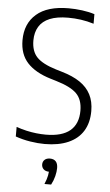

<svg xmlns="http://www.w3.org/2000/svg" viewBox="-63 -790 609 1060"><g transform="rotate(5 241.0 -260.0)"><path d="M206.5 9Q169 9 126.5 2.2Q84 -4.5 44.5 -18.5V-71.5Q73.5 -61.5 101.2 -55.2Q129 -49 156 -46Q183 -43 208.5 -43Q298 -43 342.8 -80.5Q387.5 -118 387.5 -191Q387.5 -253 354 -286.2Q320.5 -319.5 241 -343L208 -353Q123 -378.5 79 -426Q35 -473.5 35 -551.5Q35 -643.5 95.8 -696.2Q156.5 -749 274.5 -749Q311 -749 349.2 -744Q387.5 -739 418 -729V-676Q382.5 -687 347 -692Q311.5 -697 275.5 -697Q214 -697 174 -680.5Q134 -664 114.5 -632Q95 -600 95 -555Q95 -495.5 126.5 -462.5Q158 -429.5 233.5 -406.5L267 -396.5Q327.5 -379 367.5 -352Q407.5 -325 427.5 -286.2Q447.5 -247.5 447.5 -194.5Q447.5 -129.5 419.5 -84Q391.5 -38.5 337.5 -14.8Q283.5 9 206.5 9ZM225 229Q237 200.5 240.8 180Q244.5 159.5 244.5 140L252 159.5H245Q225 159.5 214 149Q203 138.5 203 122.5Q203 106.5 213.8 96.5Q224.5 86.5 243.5 86.5Q264.5 86.5 275.8 98.8Q287 111 287 135.5Q287 155.5 280.8 180.5Q274.5 205.5 262 229Z"/></g></svg>

Font: Encode Sans SemiCondensed Light
Style: Regular
Weight: 300
Width: 4
Designer: Multiple Designers
Foundry: Impallari Type
Version: Version 3.002